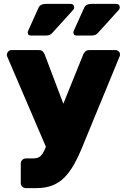

<svg xmlns="http://www.w3.org/2000/svg" viewBox="-20 -778 652 989"><path d="M113 191Q103 191 95 183.5Q87 176 87 165V64Q87 53 95 45.5Q103 38 113 38H152Q168 38 179 32.5Q190 27 199 13.5Q208 0 217 -23L409 -498Q413 -506 420 -513Q427 -520 441 -520H576Q584 -520 591 -513.5Q598 -507 598 -499Q598 -497 598 -494Q598 -491 596 -487L406 -26Q384 29 361 69.5Q338 110 311 137Q284 164 249 177.5Q214 191 168 191ZM222 -9 17 -487Q15 -493 15 -497Q16 -506 22.5 -513Q29 -520 39 -520H180Q194 -520 200.5 -512.5Q207 -505 210 -498L344 -144ZM374 -595Q358 -595 358 -611Q358 -615 360 -619Q362 -623 363 -626L414 -739Q423 -758 451 -758H577Q597 -758 597 -739Q597 -732 591 -726L485 -609Q473 -595 452 -595ZM139 -595Q123 -595 123 -611Q123 -615 125 -619Q127 -623 128 -626L179 -739Q188 -758 216 -758H342Q362 -758 362 -739Q362 -732 356 -726L250 -609Q238 -595 217 -595Z"/></svg>

Font: Rubik ExtraBold
Style: Regular
Weight: 800
Designer: Hubert and Fischer
Foundry: Hubert and Fischer
Version: Version 2.300;gftools[0.9.30]